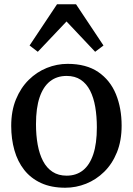

<svg xmlns="http://www.w3.org/2000/svg" viewBox="-20 -868 622 899"><path d="M32.5 -278.5Q32.5 -349 54.8 -403Q77 -457 114.5 -494Q152 -531 199.2 -550Q246.5 -569 296.5 -569Q384 -569 440 -530.8Q496 -492.5 522.8 -427Q549.5 -361.5 549.5 -279.5Q549.5 -209 527.5 -154.8Q505.5 -100.5 467.8 -63.5Q430 -26.5 383 -7.8Q336 11 285.5 11Q220 11 172.2 -11Q124.5 -33 93.5 -72.2Q62.5 -111.5 47.5 -164.5Q32.5 -217.5 32.5 -278.5ZM292 -45.5Q337 -45.5 368.5 -70.5Q400 -95.5 416.8 -145.8Q433.5 -196 433.5 -271.5Q433.5 -323 426 -367Q418.5 -411 401.8 -443.8Q385 -476.5 358 -494.5Q331 -512.5 292 -512.5Q246.5 -512.5 214.5 -487.5Q182.5 -462.5 165.5 -412.5Q148.5 -362.5 148.5 -286.5Q148.5 -234.5 156.5 -190.5Q164.5 -146.5 181.5 -114Q198.5 -81.5 226 -63.5Q253.5 -45.5 292 -45.5ZM157 -625.5 118.5 -655 247 -848H336L464.5 -655L425.5 -625.5L291.5 -767.5Z"/></svg>

Font: Merriweather 20pt
Style: Regular
Weight: 400
Version: Version 2.100